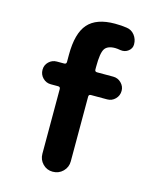

<svg xmlns="http://www.w3.org/2000/svg" viewBox="-112 -817 723 893"><g transform="rotate(15 250.0 -370.0)"><path d="M360.4 -630.9Q323.2 -630.9 310.1 -610.4Q296.9 -589.8 296.9 -525.4V-510.7Q296.9 -500 307.6 -500H385.7Q408.2 -500 424.3 -483.9Q440.4 -467.8 440.4 -446.3Q440.4 -422.9 424.3 -406.7Q408.2 -390.6 385.7 -390.6H307.6Q296.9 -390.6 296.9 -379.9V-68.4Q296.9 -40 276.9 -20Q256.8 0 227.5 0Q199.2 0 179.7 -20Q160.2 -40 160.2 -68.4V-379.9Q160.2 -390.6 149.4 -390.6H114.3Q91.8 -390.6 75.7 -406.7Q59.6 -422.9 59.6 -446.3Q59.6 -468.8 75.7 -484.4Q91.8 -500 114.3 -500H149.4Q160.2 -500 160.2 -510.7V-544.9Q160.2 -648.4 200.7 -694.3Q241.2 -740.2 330.1 -740.2Q362.3 -740.2 386.7 -736.3Q410.2 -733.4 425.3 -714.4Q440.4 -695.3 440.4 -669.9Q440.4 -650.4 424.3 -637.7Q408.2 -625 386.7 -627.9Q370.1 -630.9 360.4 -630.9Z"/></g></svg>

Font: Rounded-X Mgen+ 2m bold
Style: Bold
Weight: 700
Designer: [Source Han Sans]
Ryoko NISHIZUKA  (kana & ideographs); Paul D. Hunt (Latin, Greek & Cyrillic); Wenlong ZHANG  (bopomofo
Version: Version 1.059.20150602